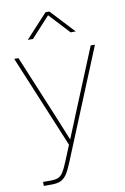

<svg xmlns="http://www.w3.org/2000/svg" viewBox="-101 -798 690 1061"><g transform="rotate(-10 243.5 -268.0)"><path d="M56.2 181.6H99.1Q126 181.6 141.1 175Q156.2 168.5 168 150.9Q179.7 133.3 195.3 95.2L232.9 3.9L17.1 -515.6H41L187 -164.1Q228 -64.5 248 -14.6H240.7Q261.7 -65.4 271.7 -90.1Q281.7 -114.7 301.8 -164.1L446.3 -515.6H470.2L216.3 103Q199.2 145 184.6 166Q169.9 187 150.6 195.6Q131.3 204.1 99.1 204.1H56.2ZM109.4 -606V-606.4L232.4 -739.7H253.9L377.9 -606.4V-606H349.6L243.2 -720.7L138.2 -606Z"/></g></svg>

Font: Intratopia Thin
Style: Regular
Weight: 100
Designer: Rasmus Andersson
Foundry: rsms
Version: Version 3.000;Glyphs 3.2.3 (3260)